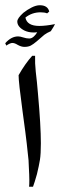

<svg xmlns="http://www.w3.org/2000/svg" viewBox="-41 -713 230 733"><path d="M82 -500H93Q92 -472 95.5 -439.5Q99 -407 100 -399L104 -355Q115 -233 115 -166Q115 -125 111.5 -103Q108 -81 100 -48Q91 -16 85 0H70Q71 -7 71 -26Q71 -42 69 -78L68 -101L64 -138L61 -166Q58 -194 45 -289Q30 -399 30 -426Q55 -470 82 -500ZM153 -594Q137 -587 128 -580Q119 -573 99 -555Q86 -544 76.5 -539Q67 -534 52 -534Q40 -534 26 -542Q15 -549 6 -549Q-2 -549 -17 -539L-21 -548Q2 -574 28 -574Q36 -574 48 -570Q60 -566 71 -566Q80 -566 88.5 -574Q97 -582 101 -590Q96 -589 87 -589Q67 -589 51 -597Q25 -611 25 -631Q25 -643 48 -664Q63 -676 80 -684.5Q97 -693 111 -693Q141 -693 147 -669L139 -662Q129 -666 114 -666Q81 -666 56 -646Q62 -614 109 -614Q134 -614 169 -621Q166 -614 153 -594Z"/></svg>

Font: Mirza
Style: Regular
Weight: 400
Designer: Arabic design by Kourosh Beigpour, Latin design by Eduardo Tunni, engineering by Lasse Fister
Version: Version 1.0010g